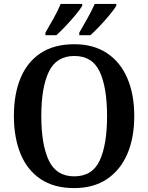

<svg xmlns="http://www.w3.org/2000/svg" viewBox="-20 -951 758 981"><path d="M359 10Q256 10 187.5 -36Q119 -82 85 -165Q51 -248 51 -359Q51 -470 85 -552Q119 -634 187.5 -679.5Q256 -725 360 -725Q458 -725 526.5 -679.5Q595 -634 630.5 -551.5Q666 -469 666 -358Q666 -247 630.5 -164.5Q595 -82 526.5 -36Q458 10 359 10ZM359 -50Q452 -50 489.5 -131Q527 -212 527 -358Q527 -504 489.5 -584.5Q452 -665 360 -665Q268 -665 229.5 -584.5Q191 -504 191 -358Q191 -212 229.5 -131Q268 -50 359 -50ZM385 -784Q405 -818 427 -857.5Q449 -897 464 -931H574V-921Q564 -904 540.5 -875.5Q517 -847 490 -818.5Q463 -790 442 -771H385ZM212 -784Q232 -818 254 -857.5Q276 -897 290 -931H400V-921Q390 -904 366.5 -875.5Q343 -847 316 -818.5Q289 -790 268 -771H212Z"/></svg>

Font: Noto Serif Tamil SemiCondensed SemiBold
Style: Regular
Weight: 600
Width: 4
Designer: Indian Type Foundry, Tom Grace, and the Monotype Design Team
Foundry: Monotype Imaging Inc.
Version: Version 2.004; ttfautohint (v1.8.4.7-5d5b)